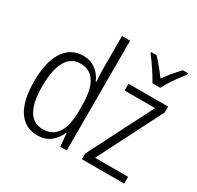

<svg xmlns="http://www.w3.org/2000/svg" viewBox="-164 -954 1181 1152"><g transform="rotate(30 426.5 -377.5)"><path d="M48 -261Q48 -397 95.5 -469.5Q143 -542 229 -542Q279 -542 315 -515Q351 -488 369 -445H373Q369 -503 369 -532V-760H425V0H380L372 -90H369Q350 -45 314.5 -17.5Q279 10 226 10Q140 10 94 -59.5Q48 -129 48 -261ZM370 -245V-280Q370 -493 238 -493Q172 -493 138.5 -433.5Q105 -374 105 -261Q105 -38 236 -38Q370 -38 370 -245ZM530 0V-39L757 -485H546V-532H820V-491L594 -47H823V0ZM824 -756Q753 -666 723 -606H669Q651 -639 622.5 -682Q594 -725 569 -756V-765H605Q643 -727 696 -655Q735 -709 788 -765H824Z"/></g></svg>

Font: Noto Sans Display Light Narrow
Style: Regular
Weight: 300
Width: 4
Designer: Monotype Design team
Foundry: Monotype Imaging Inc.
Version: Version 1.000